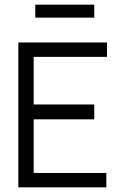

<svg xmlns="http://www.w3.org/2000/svg" viewBox="-20 -807 540 827"><path d="M59 0V-624H441V-562H125V-357H386V-293H125V-62H438V0ZM132 -731V-787H386V-731Z"/></svg>

Font: Inconsolata Nerd Font Mono
Style: Regular
Weight: 400
Monospace: yes
Designer: Raph Levien, Cyreal, Brenton Simpson
Foundry: Raph Levien, Cyreal, Google
Version: Version 3.000; ttfautohint (v1.8.3);Nerd Fonts 3.0.2